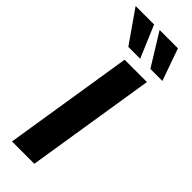

<svg xmlns="http://www.w3.org/2000/svg" viewBox="-306 -962 985 985"><g transform="rotate(45 186.5 -470.0)"><path d="M47 0 159 -705H321L209 0ZM286 -765 178 -940H311L373 -765ZM126 -765 4 -940H138L212 -765Z"/></g></svg>

Font: Nunito Sans 8pt ExtraBold
Style: Italic
Weight: 800
Italic angle: -9°
Version: Version 3.101;gftools[0.9.27]